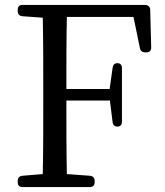

<svg xmlns="http://www.w3.org/2000/svg" viewBox="-20 -754 671 781"><path d="M52 -18V-13C52 0 59 7 72 7H345C358 7 365 0 365 -13V-18C365 -30 358 -38 346 -39L252 -46C250 -139 250 -235 250 -345H427L438 -258C439 -246 446 -239 458 -239C469 -239 476 -246 476 -259V-477C476 -490 469 -497 458 -497C446 -497 440 -491 438 -478L426 -392H250C250 -496 250 -592 252 -685H523L549 -559C551 -547 559 -541 571 -541H575C588 -541 595 -547 595 -561L591 -714C591 -726 582 -734 570 -734H72C59 -734 52 -727 52 -714V-709C52 -697 59 -689 71 -688L154 -682C156 -586 156 -488 156 -391V-336C156 -239 156 -141 154 -46L71 -39C59 -38 52 -30 52 -18Z"/></svg>

Font: 寒蝉锦书宋 Text
Style: Regular
Weight: 400
Designer: 寒蝉锦书宋{Warren} 思源宋体{Ryoko NISHIZUKA 西塚涼子 (kana & ideographs); Frank Grießhammer (Latin, Greek & Cyrillic); Wenlong ZHANG 
Foundry: Adobe & ChillType
Version: Version 2.000;Glyphs 3.1.1 (3135)